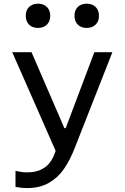

<svg xmlns="http://www.w3.org/2000/svg" viewBox="-20 -790 660 1016"><path d="M44.8 -513.7H146.8L320.7 -112H327.7L479.2 -513.7H574.7L376 -8.2Q350 58.7 317.5 105.2Q285 151.7 237.2 178.5Q189.3 205.3 122.7 205.3Q108.7 205.3 95.9 204Q83.2 202.7 71.5 200.5Q65.7 199.7 62 198.7V113.8Q65.3 115 71.2 116Q84 119 96.9 120.5Q109.8 122 124.3 122Q165 122 193.4 109.2Q221.8 96.5 238.9 76.2Q256 56 266.2 30.3L290.8 -37.2L307 -19.5L294.7 54.5ZM116.3 -706.7Q116.3 -736.3 134.1 -753.4Q151.8 -770.5 181.2 -770.5Q210.2 -770.5 228 -753.4Q245.8 -736.3 245.8 -706.7Q245.8 -676.8 228 -659.5Q210.2 -642.2 181.2 -642.2Q161.8 -642.2 147.2 -649.9Q132.5 -657.7 124.4 -672.4Q116.3 -687.2 116.3 -706.7ZM374.2 -706.7Q374.2 -736.3 391.9 -753.4Q409.7 -770.5 439 -770.5Q468 -770.5 485.8 -753.4Q503.7 -736.3 503.7 -706.7Q503.7 -676.8 485.8 -659.5Q468 -642.2 439 -642.2Q419.7 -642.2 405 -649.9Q390.3 -657.7 382.2 -672.4Q374.2 -687.2 374.2 -706.7Z"/></svg>

Font: Monaspace Neon Var ExtraLight
Style: Regular
Weight: 200
Designer: Riley Cran and the Lettermatic Team
Version: Version 1.200 (Monaspace Neon Var)